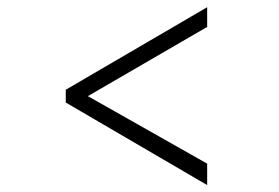

<svg xmlns="http://www.w3.org/2000/svg" viewBox="-20 -538 790 543"><path d="M166 -284.2 565.9 -517.6V-461.9L228.5 -266.1L565.9 -75.2V-14.6L166 -248Z"/></svg>

Font: Cantata One
Style: Regular
Weight: 400
Designer: Joana Maria Correia da Silva
Foundry: Joana Maria Correia da Silva
Version: Version 1.002